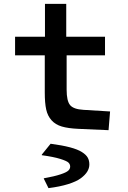

<svg xmlns="http://www.w3.org/2000/svg" viewBox="-20 -659 654 982"><path d="M209 -186V-376H57.1V-471.2H210V-639.2H318.8V-471.2H517.1V-376H320.8V-200.2Q320.8 -142.6 338.6 -121.3Q356.4 -100.1 407.2 -97.2L543 -88.9L535.2 6.8L380.9 0Q328.1 -2.4 295.9 -12Q263.7 -21.5 243.7 -43.7Q223.6 -65.9 216.3 -98.9Q209 -131.8 209 -186ZM228 303.2 204.1 254.9V252.9Q258.3 243.2 289.1 232.9Q319.8 222.7 329.3 213.6Q338.9 204.6 338.9 192.9Q338.9 181.2 330.1 172.6Q321.3 164.1 287.8 153.6Q254.4 143.1 193.8 134.8V131.8L238.8 76.2Q298.3 84 337.9 94.5Q377.4 105 398.9 118.7Q420.4 132.3 428.7 147.2Q437 162.1 437 182.1Q437 200.7 426.5 218.3Q416 235.8 393.3 252.7Q370.6 269.5 328.4 282.7Q286.1 295.9 228 303.2Z"/></svg>

Font: IntelOne Mono Medium
Style: Regular
Weight: 500
Designer: Fred Shallcrass
Foundry: Frere-Jones Type LLC
Version: Version 1.200;hotconv 1.1.0;makeotfexe 2.6.0;FJTRelease1.2